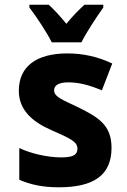

<svg xmlns="http://www.w3.org/2000/svg" viewBox="-20 -786 540 816"><path d="M200 -606H326C347 -648 391 -715 419 -754V-766H339C314 -743 292 -721 262 -685C235 -718 209 -746 187 -766H105V-754C135 -715 181 -645 200 -606ZM230 10C378 10 454 -41 454 -158C454 -253 400 -287 312 -330C251 -360 210 -373 210 -402C210 -423 229 -436 270 -436C315 -436 358 -425 413 -402L457 -516C397 -545 332 -559 267 -559C135 -559 60 -504 60 -400C60 -319 117 -269 196 -234C283 -196 309 -183 309 -154C309 -132 297 -117 241 -117C180 -117 106 -135 62 -157V-22C113 0 165 10 230 10Z"/></svg>

Font: Noto Sans Mono ExtraCondensed ExtraBold
Style: Regular
Weight: 800
Width: 2
Designer: Monotype Design Team
Foundry: Monotype Imaging Inc.
Version: Version 2.014